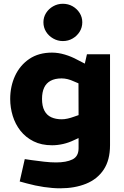

<svg xmlns="http://www.w3.org/2000/svg" viewBox="-20 -810 670 1039"><path d="M305.9 209Q264.4 209 217.5 202Q170.5 195 125.1 182.5L86.6 172L114 51L151.5 56.5Q184 61 218.7 65Q253.5 69 283.4 69Q339.1 69 372.1 52.7Q405.2 36.4 405.2 -7.8V-62.9L381.1 -51.9Q352.6 -37.9 321.8 -30.9Q291.1 -23.9 262.1 -23.9Q204.2 -23.9 161.7 -45.2Q119.2 -66.4 90.9 -102.1Q62.7 -137.9 48.9 -182.9Q35.2 -227.9 35.2 -274.4Q35.2 -342.8 61.6 -399.8Q88.1 -456.8 138.6 -491.1Q189.1 -525.3 261.6 -525.3Q295.1 -525.3 331.1 -514.6Q367.1 -503.8 398.1 -486.7L439 -465.7L450.5 -516.4H575.4V-24.2Q575.4 56.7 540.8 108.4Q506.1 160.1 445.2 184.5Q384.3 209 305.9 209ZM207.4 -274.9Q207.4 -235.8 220.3 -211.2Q233.1 -186.6 257.2 -175.6Q281.3 -164.5 313.9 -164.5Q328.9 -164.5 346 -168.3Q363 -172 379.1 -178L405.2 -187.1L404.7 -359L379.6 -369.6Q362.5 -377.7 345.9 -381.7Q329.4 -385.7 313.3 -385.7Q277.7 -385.7 253.9 -372.9Q230.1 -360.1 218.8 -335.5Q207.4 -310.9 207.4 -274.9ZM320.1 -587.8Q291.9 -587.8 267.6 -601.8Q243.2 -615.8 229.1 -638.6Q215 -661.5 215 -689.5Q215 -716.9 229.2 -739.5Q243.4 -762.2 267.6 -775.9Q291.7 -789.6 319.9 -789.6Q349.4 -789.6 373.2 -775.9Q396.9 -762.2 411.1 -739.5Q425.3 -716.9 425.3 -689.5Q425.3 -661.5 411.2 -638.6Q397.1 -615.8 373.3 -601.8Q349.6 -587.8 320.1 -587.8Z"/></svg>

Font: REM Medium
Style: Regular
Weight: 500
Designer: Octavio Pardo
Foundry: Ashler Design
Version: Version 1.005;gftools[0.9.28]